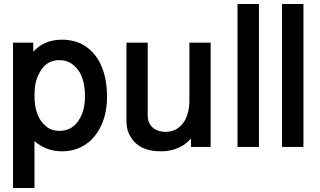

<svg xmlns="http://www.w3.org/2000/svg" viewBox="-20 -733 1596 958"><path d="M45 205V-520H146V-475Q201 -535 289 -535Q415 -535 477 -423Q514 -351 514 -252Q514 -177 491 -120.5Q468 -64 426 -26Q385 7 334 18Q324 20 312.5 21Q301 22 290 22Q210 22 152 -29V205ZM276 -433Q206 -433 173 -362Q162 -340 157 -314.5Q152 -289 152 -256Q152 -147 212 -101Q237 -80 276 -80Q347 -80 381 -147Q404 -189 404 -254Q404 -365 343 -411Q315 -433 276 -433Z M1031 0H933V-42Q910 -16 883.5 -2Q857 12 827 18Q811 22 782 22Q673 22 631 -52V-51Q611 -83 611 -127V-520H717V-158Q717 -103 764 -83Q785 -75 805 -75Q840 -75 865.5 -92Q891 -109 907 -140Q915 -158 920 -180.5Q925 -203 925 -227V-520H1031Z M1272 -713V0H1165V-713Z M1494 -713V0H1387V-713Z"/></svg>

Font: Ekushey Bangla
Style: Bold
Weight: 700
Designer: Al Mamun Sumon
Foundry: Al Mamun Sumon
Version: Version 1.0